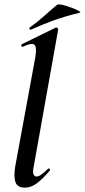

<svg xmlns="http://www.w3.org/2000/svg" viewBox="-20 -852 388 881"><path d="M94 9Q60 9 51 -16Q42 -41 50 -89L142 -589Q150 -637 137.5 -647Q125 -657 84 -637Q80 -636 78 -642Q76 -648 80 -649L235 -725Q240 -727 244 -723Q248 -719 247 -717L135 -89Q129 -61 134 -51.5Q139 -42 147 -42Q158 -42 171 -52Q184 -62 200 -77Q204 -81 208 -77Q212 -73 208 -69Q177 -32 150 -11.5Q123 9 94 9ZM122 -716Q118 -714 115.5 -719.5Q113 -725 117 -726Q153 -752 183 -779Q213 -806 242 -830Q247 -834 266.5 -829.5Q286 -825 307.5 -817Q329 -809 341.5 -802Q354 -795 344 -793Q277 -777 225 -758Q173 -739 122 -716Z"/></svg>

Font: Cormorant Infant Light
Style: Italic
Weight: 300
Italic angle: -10°
Designer: Christian Thalmann (Catharsis Fonts)
Foundry: Catharsis Fonts
Version: Version 4.001